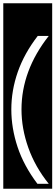

<svg xmlns="http://www.w3.org/2000/svg" viewBox="-32 -937 338 1170"><path d="M-12 -917H286V213H-12ZM198 -718Q116 -612 76.5 -499Q37 -386 37 -270Q37 -156 75 -41.5Q113 73 196 183H265Q182 80 140.5 -37Q99 -154 99 -270Q99 -507 265 -718Z"/></svg>

Font: Zilla Slab Highlight Regular
Style: Regular
Weight: 400
Designer: Typotheque Type Foundry
Foundry: Typotheque type foundry
Version: Version 1.1; 2017; ttfautohint (v1.6)